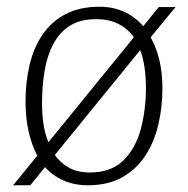

<svg xmlns="http://www.w3.org/2000/svg" viewBox="-20 -537 558 571"><path d="M19 14 91 -74Q74 -106 65 -146.5Q56 -187 56 -235Q56 -293 68 -344Q80 -395 106.5 -434Q133 -473 175 -495Q217 -517 276 -517Q315 -517 348 -502.5Q381 -488 406 -459L452 -516H502L428 -426Q445 -396 454 -358Q463 -320 463 -274Q463 -217 450.5 -165Q438 -113 411.5 -73Q385 -33 343 -9.5Q301 14 241 14Q202 14 169.5 0Q137 -14 114 -40L70 14ZM247 -24Q310 -24 346.5 -59.5Q383 -95 398.5 -152.5Q414 -210 414 -275Q414 -307 410 -335.5Q406 -364 397 -388L143 -76Q161 -51 186.5 -37.5Q212 -24 247 -24ZM124 -114 378 -426Q361 -451 333 -465.5Q305 -480 266 -480Q219 -480 188 -460.5Q157 -441 138.5 -406Q120 -371 112.5 -325.5Q105 -280 105 -229Q105 -196 109.5 -167Q114 -138 124 -114Z"/></svg>

Font: Literata ExtraLight
Style: Italic
Weight: 250
Italic angle: -2°
Designer: Latin by Veronika Burian and Jose Scaglione. Greek by Irene Vlachou. Cyrillic by Vera Evstafieva
Foundry: TypeTogether
Version: Version 3.002